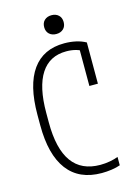

<svg xmlns="http://www.w3.org/2000/svg" viewBox="-135 -983 770 1066"><g transform="rotate(-15 250.0 -449.5)"><path d="M314 10Q185 10 118.5 -77.5Q52 -165 52 -335V-395Q52 -565 114.5 -652.5Q177 -740 298 -740Q333 -740 364.5 -733Q396 -726 421 -712V-475H372V-708L397 -667Q356 -694 297 -694Q201 -694 151.5 -618Q102 -542 102 -393V-337Q102 -186 156 -111Q210 -36 318 -36Q346 -36 373.5 -41Q401 -46 421 -54V-6Q399 2 370.5 6Q342 10 314 10ZM270 -801Q245 -801 229.5 -815.5Q214 -830 214 -855Q214 -880 229.5 -894.5Q245 -909 270 -909Q295 -909 310.5 -894.5Q326 -880 326 -855Q326 -830 310.5 -815.5Q295 -801 270 -801Z"/></g></svg>

Font: M PLUS 1 Code Light
Style: Regular
Weight: 300
Designer: Coji Morishita
Foundry: UNDERFOREST DESIGN
Version: Version 1.002